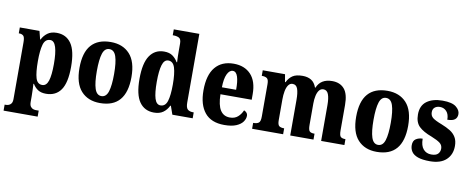

<svg xmlns="http://www.w3.org/2000/svg" viewBox="-78 -1131 4253 1731"><g transform="rotate(10 2048.5 -266.0)"><path d="M9 228V173H21Q31 173 44.5 169Q58 165 68.5 151.5Q79 138 79 109V-411Q79 -457 65 -469.5Q51 -482 28 -482H23V-536H203L222 -461H226Q244 -498 276.5 -522Q309 -546 360 -546Q447 -546 493.5 -479Q540 -412 540 -266Q540 -121 494 -54.5Q448 12 358 12Q313 12 284.5 -6.5Q256 -25 237 -57H232Q233 -34 234.5 -4.5Q236 25 236 55V108Q236 137 246.5 151Q257 165 270.5 169Q284 173 293 173H321V228ZM311 -60Q350 -60 366.5 -111Q383 -162 383 -265Q383 -364 366.5 -418Q350 -472 314 -472Q267 -472 251.5 -417.5Q236 -363 236 -267Q236 -162 251.5 -111Q267 -60 311 -60Z M852 10Q742 10 679 -59.5Q616 -129 616 -270Q616 -411 676.5 -480Q737 -549 855 -549Q965 -549 1028.5 -480Q1092 -411 1092 -270Q1092 10 852 10ZM854 -54Q898 -54 915.5 -109Q933 -164 933 -270Q933 -376 915 -430Q897 -484 853 -484Q810 -484 792.5 -430Q775 -376 775 -270Q775 -164 793 -109Q811 -54 854 -54Z M1346 10Q1260 10 1213 -56.5Q1166 -123 1166 -267Q1166 -412 1212.5 -480Q1259 -548 1343 -548Q1392 -548 1421.5 -526.5Q1451 -505 1469 -473H1474Q1472 -497 1471.5 -527.5Q1471 -558 1471 -586V-644Q1471 -685 1450.5 -695.5Q1430 -706 1401 -706H1393V-760H1627V-132Q1627 -85 1644 -69.5Q1661 -54 1693 -54H1700V0H1514L1487 -77H1482Q1462 -36 1429.5 -13Q1397 10 1346 10ZM1393 -64Q1438 -64 1454.5 -116Q1471 -168 1471 -269Q1471 -368 1454.5 -421.5Q1438 -475 1394 -475Q1356 -475 1340 -421.5Q1324 -368 1324 -268Q1324 -166 1340 -115Q1356 -64 1393 -64Z M1990 10Q1870 10 1811 -62Q1752 -134 1752 -265Q1752 -406 1811.5 -477.5Q1871 -549 1980 -549Q2080 -549 2137.5 -487.5Q2195 -426 2195 -308V-257H1909Q1911 -157 1941 -111Q1971 -65 2028 -65Q2073 -65 2101 -90Q2129 -115 2144 -151Q2158 -146 2168 -134.5Q2178 -123 2178 -106Q2178 -79 2159 -52Q2140 -25 2098.5 -7.5Q2057 10 1990 10ZM2041 -321Q2042 -397 2028 -440.5Q2014 -484 1983 -484Q1952 -484 1932 -442Q1912 -400 1911 -321Z M2244 0V-54H2249Q2278 -54 2294.5 -66Q2311 -78 2311 -123V-420Q2311 -462 2295 -473.5Q2279 -485 2250 -485H2247V-536H2451L2463 -466H2468Q2487 -506 2519 -527.5Q2551 -549 2610 -549Q2658 -549 2690 -529Q2722 -509 2738 -464H2742Q2777 -549 2882 -549Q2953 -549 2992.5 -503.5Q3032 -458 3032 -356V-125Q3032 -79 3044.5 -66.5Q3057 -54 3086 -54H3089V0H2876V-327Q2876 -391 2862.5 -426.5Q2849 -462 2816 -462Q2792 -462 2777 -442.5Q2762 -423 2755 -390.5Q2748 -358 2748 -320V-125Q2748 -79 2760.5 -66.5Q2773 -54 2802 -54H2806V0H2593V-327Q2593 -391 2580.5 -426.5Q2568 -462 2534 -462Q2510 -462 2495 -440.5Q2480 -419 2473.5 -384Q2467 -349 2467 -308V-119Q2467 -77 2481.5 -65.5Q2496 -54 2526 -54H2528V0Z M3385 10Q3275 10 3212 -59.5Q3149 -129 3149 -270Q3149 -411 3209.5 -480Q3270 -549 3388 -549Q3498 -549 3561.5 -480Q3625 -411 3625 -270Q3625 10 3385 10ZM3387 -54Q3431 -54 3448.5 -109Q3466 -164 3466 -270Q3466 -376 3448 -430Q3430 -484 3386 -484Q3343 -484 3325.5 -430Q3308 -376 3308 -270Q3308 -164 3326 -109Q3344 -54 3387 -54Z M3872 10Q3803 10 3762.5 -4.5Q3722 -19 3704.5 -45Q3687 -71 3687 -104Q3687 -146 3713.5 -162.5Q3740 -179 3774 -179Q3774 -115 3801.5 -83.5Q3829 -52 3874 -52Q3918 -52 3936 -71.5Q3954 -91 3954 -119Q3954 -151 3929.5 -170Q3905 -189 3850 -211Q3771 -240 3732.5 -277.5Q3694 -315 3694 -387Q3694 -469 3748.5 -508.5Q3803 -548 3892 -548Q3979 -548 4016 -518.5Q4053 -489 4053 -453Q4053 -420 4031.5 -403Q4010 -386 3963 -386Q3963 -436 3939 -462Q3915 -488 3879 -488Q3850 -488 3831.5 -473Q3813 -458 3813 -429Q3813 -397 3835 -378.5Q3857 -360 3920 -336Q3966 -318 4000 -297Q4034 -276 4053 -244Q4072 -212 4072 -164Q4072 -85 4021 -37.5Q3970 10 3872 10Z"/></g></svg>

Font: Noto Serif Bengali Condensed ExtraBold
Style: Regular
Weight: 800
Width: 3
Designer: Juan Bruce, Universal Thirst, Indian Type Foundry and the Monotype Design Team.
Foundry: Monotype Imaging Inc.
Version: Version 2.003; ttfautohint (v1.8.4.7-5d5b)